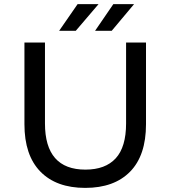

<svg xmlns="http://www.w3.org/2000/svg" viewBox="-20 -907 831 935"><path d="M99 -302V-700H199V-306Q199 -81 396 -81Q493 -81 543.5 -136Q594 -191 594 -306V-700H691V-302Q691 -150 613.5 -71Q536 8 395 8Q254 8 176.5 -71.5Q99 -151 99 -302ZM358 -887H460L349 -757H268ZM532 -887H633L524 -757H443Z"/></svg>

Font: CMG Sans Medium
Style: Regular
Weight: 500
Designer: Julieta Ulanovsky
Foundry: Julieta Ulanovsky
Version: Version 7.200